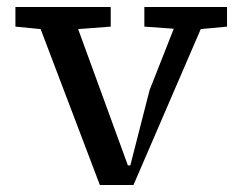

<svg xmlns="http://www.w3.org/2000/svg" viewBox="-20 -528 692 548"><path d="M392 -452V-508H628V-452L553 -445L361 0H265L96 -445L24 -452V-508H296V-452L203 -445L345 -56H352L407 -271L476 -446Z"/></svg>

Font: Source Serif 4 Caption
Style: Regular
Weight: 400
Designer: Frank Grießhammer
Foundry: Adobe Systems Incorporated
Version: Version 4.004;hotconv 1.0.117;makeotfexe 2.5.65602